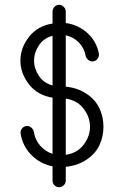

<svg xmlns="http://www.w3.org/2000/svg" viewBox="-20 -696 517 800"><path d="M66 -138Q64 -151 72 -161Q80 -171 93 -171Q103 -171 111 -164Q119 -157 121 -147Q126 -114 147 -89.5Q168 -65 199 -55V-289Q136 -299 100.5 -345Q65 -391 65 -443.5Q65 -496 100.5 -542Q136 -588 199 -598V-648Q199 -659 207 -667.5Q215 -676 226 -676Q237 -676 245.5 -667.5Q254 -659 254 -648V-600Q306 -593 344 -558.5Q382 -524 392 -473Q394 -461 386 -450.5Q378 -440 365 -440Q355 -440 347 -447Q339 -454 337 -463Q331 -496 308.5 -519Q286 -542 254 -549V-335Q304 -330 341 -305Q378 -280 394.5 -244.5Q411 -209 411 -168Q411 -127 394.5 -91.5Q378 -56 341 -31Q304 -6 254 -1V57Q254 68 245.5 76Q237 84 226 84Q215 84 207 76Q199 68 199 57V-3Q148 -13 111.5 -49.5Q75 -86 66 -138ZM199 -340V-547Q162 -537 142 -507Q122 -477 122 -443.5Q122 -410 142 -380Q162 -350 199 -340ZM254 -51Q302 -58 328.5 -93Q355 -128 355 -168Q355 -208 328.5 -243Q302 -278 254 -285Z"/></svg>

Font: RIT Ala
Style: Regular
Weight: 400
Designer: Radhakrishan VN, Aswathy J
Version: 1.0